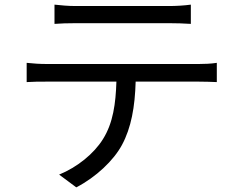

<svg xmlns="http://www.w3.org/2000/svg" viewBox="-20 -760 1040 828"><path d="M215 -740V-657C240 -659 273 -660 306 -660C363 -660 655 -660 710 -660C739 -660 774 -659 803 -657V-740C774 -736 738 -734 710 -734C655 -734 363 -734 305 -734C273 -734 243 -737 215 -740ZM95 -489V-406C123 -408 152 -408 182 -408H482C479 -314 468 -230 424 -160C385 -97 313 -39 235 -7L309 48C394 4 470 -68 506 -135C546 -209 562 -300 565 -408H837C861 -408 893 -407 915 -406V-489C891 -485 858 -484 837 -484C784 -484 240 -484 182 -484C151 -484 123 -486 95 -489Z"/></svg>

Font: Noto Sans Mono CJK HK
Style: Regular
Weight: 400
Designer: Ryoko NISHIZUKA 西塚涼子 (kana, bopomofo & ideographs); Paul D. Hunt (Latin, Greek & Cyrillic); Sandoll Communications 산돌커뮤니
Foundry: Adobe
Version: Version 2.004;hotconv 1.0.118;makeotfexe 2.5.65603